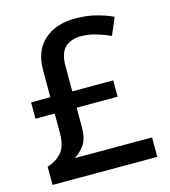

<svg xmlns="http://www.w3.org/2000/svg" viewBox="-108 -810 792 896"><g transform="rotate(-15 287.5 -361.5)"><path d="M337 -723Q392 -723 437 -711.5Q482 -700 518 -683L483 -600Q452 -614 416 -625Q380 -636 343 -636Q292 -636 264.5 -609Q237 -582 237 -521V-398H435V-319H237V-226Q237 -167 215 -138Q193 -109 167 -94H541V0H35V-88Q78 -101 104.5 -131.5Q131 -162 131 -225V-319H38V-398H131V-530Q131 -623 187.5 -673Q244 -723 337 -723Z"/></g></svg>

Font: Noto Sans Khmer UI Medium
Style: Regular
Weight: 500
Designer: Danh Hong and the Monotype Design Team
Foundry: Monotype Imaging Inc.
Version: Version 2.002; ttfautohint (v1.8.4.7-5d5b)